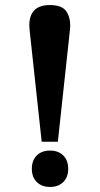

<svg xmlns="http://www.w3.org/2000/svg" viewBox="-20 -730 395 760"><path d="M97 -613 96 -629Q96 -710 177 -710Q224 -710 241 -687Q258 -664 258 -629L257 -613L209 -169H145ZM106 -62Q106 -95 125.5 -114.5Q145 -134 178 -134Q211 -134 230.5 -114.5Q250 -95 250 -62Q250 -29 230.5 -9.5Q211 10 178 10Q145 10 125.5 -9.5Q106 -29 106 -62Z"/></svg>

Font: Trirong
Style: Bold
Weight: 700
Designer: Katatrad Team
Foundry: CadsonDemak
Version: Version 1.001